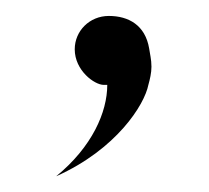

<svg xmlns="http://www.w3.org/2000/svg" viewBox="-20 -107 264 242"><path d="M168 -45.9C163.1 -75.2 142.1 -86.9 117.2 -86.9C92.8 -86.9 74.2 -67.9 74.2 -44.9C74.2 -18.1 99.1 0 110.8 0H115.2C115.2 34.2 96.2 78.1 50.8 115.2C127 81.1 162.1 24.9 167 0C168.9 -6.8 170.9 -15.1 170.9 -22.9C170.9 -32.2 168.9 -39.1 168 -45.9Z"/></svg>

Font: Pierce
Style: Roman
Weight: 500
Version: Version 0.2.0